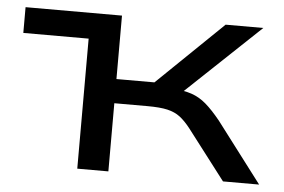

<svg xmlns="http://www.w3.org/2000/svg" viewBox="-42 -552 900 609"><g transform="rotate(5 408.5 -248.0)"><path d="M224 0V-414H16V-496H323V-294H444L653 -496H773L516 -253L502 -279Q539 -277 564 -268.5Q589 -260 610.5 -241.5Q632 -223 658 -191L803 0H688L567 -158Q549 -181 532.5 -193.5Q516 -206 492.5 -211.5Q469 -217 428 -217H323V0Z"/></g></svg>

Font: Nunito Sans 7pt Expanded
Style: Regular
Weight: 400
Width: 7
Designer: Vernon Adams
Foundry: Vernon Adams
Version: Version 3.101;gftools[0.9.27]